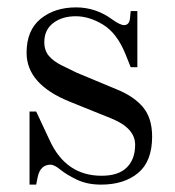

<svg xmlns="http://www.w3.org/2000/svg" viewBox="-20 -488 474 520"><path d="M52 -345Q52 -406 90 -437Q128 -468 186 -468Q239 -468 283 -436Q305 -420 316 -420Q330 -420 332 -438L334 -458H352V-306H334L320 -341Q297 -398 259.5 -421Q222 -444 185 -444Q148 -444 124 -425.5Q100 -407 100 -374Q100 -351 112.5 -336.5Q125 -322 146 -311.5Q167 -301 188 -291L296 -246Q343 -227 367.5 -197.5Q392 -168 392 -118Q392 -51 354 -19.5Q316 12 254 12Q216 12 188 -1.5Q160 -15 143.5 -28.5Q127 -42 117 -42Q89 -42 82 -8L78 12H60V-186H78L115 -107Q159 -12 255 -12Q301 -12 323.5 -34.5Q346 -57 346 -96Q346 -141 282 -167L168 -213Q52 -260 52 -345Z"/></svg>

Font: Old Standard TT
Style: Regular
Weight: 400
Designer: Alexey Kryukov <alexios@thessalonica.org.ru>
Version: Version 1.0